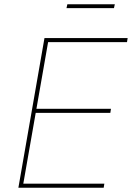

<svg xmlns="http://www.w3.org/2000/svg" viewBox="-20 -878 617 898"><path d="M188 -700H577L574 -681H205L89 -19H468L465 0H66ZM142 -369H499L496 -350H139ZM295 -858H517L513 -840H291Z"/></svg>

Font: Fixel Italic Variable Display Thin
Style: Italic
Weight: 100
Italic angle: -10°
Designer: AlfaBravo + MacPaw
Foundry: Kyrylo Tkachov, Marchela Mozhyna, Serhii Makarenko, Maria Weinstein, Zakhar Kryvoshyya
Version: Version 1.210;Glyphs 3.2 (3217)